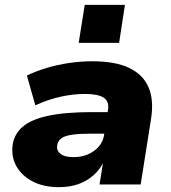

<svg xmlns="http://www.w3.org/2000/svg" viewBox="-20 -762 705 793"><path d="M224 11Q160 11 115 -12.5Q70 -36 48 -75Q26 -114 32 -162Q38 -207 72.5 -237.5Q107 -268 177.5 -283.5Q248 -299 362 -299H445L431 -210H356Q307 -210 277 -205.5Q247 -201 233 -190.5Q219 -180 216 -161Q213 -140 230 -126.5Q247 -113 283 -113Q315 -113 342 -124Q369 -135 387.5 -156Q406 -177 410 -205L426 -307Q432 -343 408.5 -358.5Q385 -374 331 -374Q282 -374 230 -362.5Q178 -351 126 -327L91 -450Q128 -468 173 -481.5Q218 -495 266.5 -502Q315 -509 361 -509Q456 -509 513.5 -481.5Q571 -454 593.5 -401.5Q616 -349 604 -272L561 0H391L407 -99H411Q394 -63 366.5 -38.5Q339 -14 303.5 -1.5Q268 11 224 11ZM305 -585 330 -742H496L472 -585Z"/></svg>

Font: Nunito Sans 10pt SemiExpanded Black
Style: Italic
Weight: 900
Width: 6
Italic angle: -9°
Designer: Vernon Adams
Foundry: Vernon Adams
Version: Version 3.101;gftools[0.9.27]